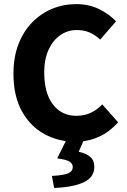

<svg xmlns="http://www.w3.org/2000/svg" viewBox="-20 -684 622 943"><path d="M349.4 12Q266.8 12 197.9 -25.6Q128.9 -63.1 87.5 -137.7Q46.1 -212.3 46.1 -322.1Q46.1 -403.4 70.6 -466.7Q95 -530.1 138.2 -574.2Q181.4 -618.4 236.9 -641.1Q292.4 -663.8 353.8 -663.8Q417.4 -663.8 467.4 -638.9Q517.4 -614.1 549.8 -579.2L472.1 -489.6Q447.6 -512.5 420.1 -524.5Q392.5 -536.5 357.1 -536.5Q312.4 -536.5 276 -511.3Q239.6 -486.1 218.4 -439.2Q197.1 -392.4 197.1 -327.1Q197.1 -260.1 216.6 -212.6Q236.2 -165.2 271.6 -140.2Q307.1 -115.2 354.7 -115.2Q395.4 -115.2 426.9 -130.5Q458.4 -145.7 482.2 -171.2L559.9 -83.6Q518 -35.7 465 -11.9Q412 12 349.4 12ZM245.9 239.1 234.9 180.1Q293.5 176.8 315.5 167Q337.4 157.2 337.4 136Q337.4 120.4 322.2 110.2Q307 99.9 261 93.9L309.3 -3.6H395L366.6 61.1Q404.4 69.7 423.8 86.9Q443.2 104 443.2 135.6Q443.2 186.7 391.3 211.2Q339.4 235.7 245.9 239.1Z"/></svg>

Font: Source Sans 3 Variable
Style: Regular
Weight: 200
Designer: Paul D. Hunt
Foundry: Adobe Systems Incorporated
Version: Version 3.026